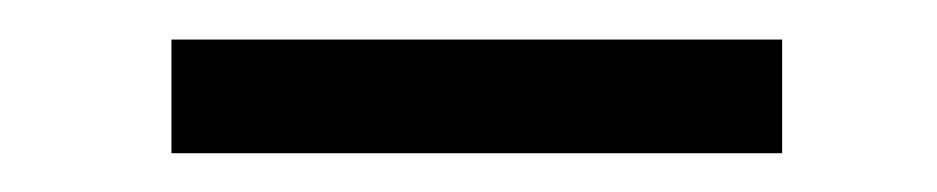

<svg xmlns="http://www.w3.org/2000/svg" viewBox="-20 -725 483 99"><path d="M383.3 -704.6V-646H68.4V-704.6Z"/></svg>

Font: Vazirmatn FD Light
Style: Regular
Weight: 300
Designer: Saber Rastikerdar
Foundry: Saber Rastikerdar
Version: Version 33.003